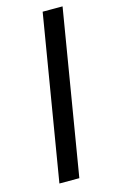

<svg xmlns="http://www.w3.org/2000/svg" viewBox="-114 -773 492 820"><g transform="rotate(-15 132.0 -363.5)"><path d="M251.4 -727.3H163.4L42.6 0H130.7Z"/></g></svg>

Font: Magic Ui Pro
Style: Italic
Weight: 400
Italic angle: -9.39999°
Designer: Stefan Endress, Andreas Faust
Version: Version 1.000;FEAKit 1.0